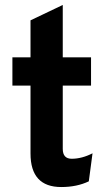

<svg xmlns="http://www.w3.org/2000/svg" viewBox="-20 -742 433 774"><path d="M227 12Q103 12 103 -123V-397H30V-511H103V-660L233 -722V-511H347V-397H233V-142Q233 -102 269 -102Q310 -102 353 -124L338 -11Q290 12 227 12Z"/></svg>

Font: OVRPSS Recut ExtraBold
Style: Regular
Weight: 800
Designer: Giant Group
Foundry: Giant Group
Version: Version 1.001;hotconv 1.0.109;makeotfexe 2.5.65596